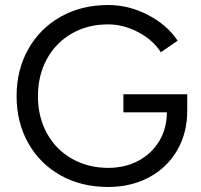

<svg xmlns="http://www.w3.org/2000/svg" viewBox="-20 -732 800 764"><path d="M46 -349Q46 -454 92.5 -536.5Q139 -619 221.5 -665.5Q304 -712 410 -712Q493 -712 569 -672.5Q645 -633 687 -570L620 -524Q589 -573 530 -604Q471 -635 410 -635Q329 -635 265.5 -598.5Q202 -562 166.5 -497Q131 -432 131 -349Q131 -267 166.5 -202Q202 -137 266 -100.5Q330 -64 411 -64Q477 -64 530 -92Q583 -120 613.5 -170.5Q644 -221 644 -285H471V-357H725V-291Q725 -202 684.5 -133Q644 -64 572.5 -26Q501 12 410 12Q304 12 221.5 -34Q139 -80 92.5 -162.5Q46 -245 46 -349Z"/></svg>

Font: Oak Sans
Style: Regular
Weight: 400
Designer: Erik Kennedy, Walven
Foundry: Erik Kennedy, Walven
Version: Version 1.000